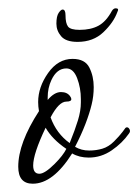

<svg xmlns="http://www.w3.org/2000/svg" viewBox="-20 -431 333 463"><path d="M59 12Q24 12 24 -29Q24 -86 74 -163Q73 -168 72.5 -174Q72 -180 72 -185Q72 -221 96 -255Q120 -289 155 -289Q185 -289 195.5 -268Q206 -247 206 -221Q206 -199 201 -179Q196 -158 186 -132Q176 -106 161 -77Q176 -68 195 -68Q212 -68 227 -72.5Q242 -77 255 -90Q268 -103 275.5 -113Q283 -123 282 -122Q284 -124 286 -124Q290 -124 292.5 -119Q295 -114 291 -109Q275 -86 249.5 -68.5Q224 -51 194 -51Q171 -51 154 -61Q108 12 59 12ZM148 -86Q161 -118 168 -141Q175 -164 175 -184V-192Q175 -219 166 -242.5Q157 -266 140 -266Q117 -266 104 -238Q95 -219 95 -196V-190Q111 -209 127 -209Q142 -209 149 -199Q152 -195 152 -192Q152 -186 140 -186Q122 -186 102 -148Q116 -109 148 -86ZM75 -12Q88 -12 112 -36Q122 -46 129 -55Q136 -64 140 -72Q106 -95 90 -123Q60 -60 60 -32Q60 -12 75 -12ZM167 -330Q139 -330 127.5 -343.5Q116 -357 116 -374Q116 -392 121.5 -400Q127 -408 131 -408Q138 -408 138 -394Q138 -375 144 -367Q150 -359 172 -359Q199 -359 217.5 -369Q236 -379 250 -405Q254 -411 259 -411Q268 -411 263 -402Q254 -377 229.5 -353.5Q205 -330 167 -330Z"/></svg>

Font: Corinthia
Style: Regular
Weight: 400
Designer: Robert E. Leuschke
Foundry: Robert E. Leuschke
Version: Version 1.013; ttfautohint (v1.8.3)